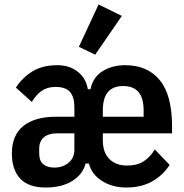

<svg xmlns="http://www.w3.org/2000/svg" viewBox="-20 -825 822 857"><path d="M239 -230Q196 -230 175.5 -212Q155 -194 155 -162V-140Q155 -107 173 -92Q191 -77 223 -77Q260 -77 286 -98.5Q312 -120 312 -158V-230ZM621 -304V-333Q621 -441 530 -441Q439 -441 439 -333V-304ZM548 -86Q591 -86 620.5 -104.5Q650 -123 671 -158L737 -89Q708 -43 659.5 -15.5Q611 12 544 12Q481 12 434.5 -18Q388 -48 377 -95H362Q350 -47 303 -17.5Q256 12 184 12Q107 12 70 -28Q33 -68 33 -140Q33 -221 84 -262.5Q135 -304 231 -304H312V-347Q312 -392 292.5 -414.5Q273 -437 228 -437Q191 -437 166 -419.5Q141 -402 122 -370L51 -434Q80 -479 125 -506.5Q170 -534 236 -534Q290 -534 327 -505Q364 -476 372 -427H384Q395 -481 438 -507.5Q481 -534 539 -534Q638 -534 693 -467.5Q748 -401 748 -260V-230H439V-198Q439 -145 468 -115.5Q497 -86 548 -86ZM405 -581 332 -616 420 -805 524 -754Z"/></svg>

Font: IBM Plex Sans Cond SmBld
Style: Regular
Weight: 600
Width: 3
Designer: Mike Abbink, Paul van der Laan, Pieter van Rosmalen
Foundry: Bold Monday
Version: Version 1.3